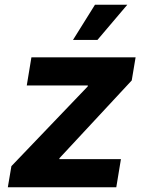

<svg xmlns="http://www.w3.org/2000/svg" viewBox="-20 -787 613 807"><path d="M12.9 0 27.9 -88.6 348.7 -423.7 349.4 -427.7H92.5L112 -545.9H549.9L533.7 -448.9L230 -122.2L229.3 -118.2H488.3L468.8 0ZM286.8 -619.1 379.2 -767.1H515.1L389.5 -619.1Z"/></svg>

Font: Inter
Style: Italic
Weight: 400
Italic angle: -9.3988°
Designer: Rasmus Andersson
Foundry: rsms
Version: Version 4.001;git-66647c0bb